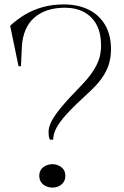

<svg xmlns="http://www.w3.org/2000/svg" viewBox="-20 -835 560 870"><path d="M269 -815Q334 -815 382 -791Q430 -767 456.5 -721.5Q483 -676 483 -612Q483 -574 472.5 -541.5Q462 -509 439 -477.5Q416 -446 376 -410Q318 -357 284 -320Q250 -283 235.5 -255Q221 -227 221 -202H206Q202 -211 201 -219Q200 -227 200 -236Q200 -259 213.5 -285.5Q227 -312 258 -349.5Q289 -387 343 -442Q379 -479 399.5 -509.5Q420 -540 429 -568Q438 -596 438 -629Q438 -683 418.5 -721Q399 -759 362 -779.5Q325 -800 274 -800Q187 -800 135.5 -755Q84 -710 79 -622L75 -535H64L26 -718Q58 -748 94.5 -769.5Q131 -791 174.5 -803Q218 -815 269 -815ZM218 -91Q232 -91 245.5 -85Q259 -79 267.5 -67.5Q276 -56 276 -38Q276 -21 267.5 -9Q259 3 245.5 9Q232 15 218 15Q203 15 189 9Q175 3 166.5 -9Q158 -21 158 -38Q158 -56 166.5 -67.5Q175 -79 189 -85Q203 -91 218 -91Z"/></svg>

Font: Kalnia Thin Light
Style: Regular
Weight: 300
Version: Version 1.105